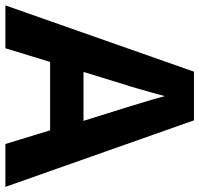

<svg xmlns="http://www.w3.org/2000/svg" viewBox="-34 -724 757 730"><g transform="rotate(90 345.0 -358.5)"><path d="M527 0 475 -170H215L163 0H0L252 -717H437L690 0ZM387 -463Q382 -480 374 -506Q366 -532 358 -559Q350 -586 345 -606Q340 -586 331.5 -556.5Q323 -527 315.5 -500.5Q308 -474 304 -463L253 -297H439Z"/></g></svg>

Font: Noto Sans Sinhala
Style: Regular
Weight: 400
Designer: Jelle Bosma - Monotype Design Team
Foundry: Monotype Imaging Inc.
Version: Version 2.006